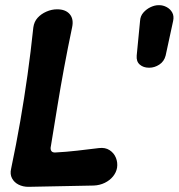

<svg xmlns="http://www.w3.org/2000/svg" viewBox="-20 -713 691 743"><path d="M90 10Q69 10 52 1.5Q35 -7 26.5 -23Q18 -39 23 -60Q43 -155 58.5 -244.5Q74 -334 86.5 -423Q99 -512 109 -607Q112 -629 125.5 -644Q139 -659 159.5 -668Q180 -677 201 -677Q234 -677 250 -658Q266 -639 259 -607Q242 -526 228 -450.5Q214 -375 202 -301Q190 -227 177 -148Q174 -136 178.5 -129Q183 -122 195 -123Q235 -125 279 -130Q323 -135 363 -140Q387 -143 404 -132Q421 -121 428.5 -102.5Q436 -84 433 -64Q430 -46 417.5 -30.5Q405 -15 385.5 -5.5Q366 4 343 5ZM522 -632Q523 -651 535 -664.5Q547 -678 563 -685.5Q579 -693 594 -693H596Q611 -693 625 -685.5Q639 -678 646.5 -664.5Q654 -651 650 -632L621 -498Q615 -475 596.5 -463Q578 -451 558 -451H556Q535 -451 521 -463Q507 -475 509 -498Z"/></svg>

Font: Winky Sans SemiBold
Style: Italic
Weight: 600
Italic angle: -8.97852°
Designer: Simon Atzbach
Foundry: typofactur
Version: Version 1.205